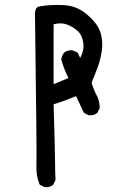

<svg xmlns="http://www.w3.org/2000/svg" viewBox="-20 -775 540 785"><path d="M162.1 -9.8 142.6 -19.5Q127 -55.7 128.9 -97.7Q130.9 -139.6 123 -720.7Q124 -745.1 140.1 -748.5Q156.2 -752 184.6 -753.9Q212.9 -755.9 243.2 -753.9Q273.4 -752 300.3 -739.3Q327.1 -726.6 356.4 -696.3Q385.7 -666 393.6 -631.8Q401.4 -597.7 395.5 -562Q389.6 -526.4 377.9 -496.1Q366.2 -465.8 354.5 -436.5Q362.3 -409.2 375 -385.7Q387.7 -362.3 387.7 -333L377.9 -313.5Q364.3 -301.8 342.8 -303.7L323.2 -313.5L291 -381.8Q244.1 -362.3 199.2 -348.6Q205.1 -149.4 205.1 -112.3Q205.1 -75.2 207 -39.1L197.3 -19.5Q183.6 -7.8 162.1 -9.8ZM259.8 -456.1Q240.2 -495.1 230.5 -532.2Q232.4 -547.9 242.2 -559.6Q255.9 -571.3 277.3 -569.3L297.9 -559.6L307.6 -538.1Q325.2 -569.3 320.3 -601.1Q315.4 -632.8 296.4 -649.4Q277.3 -666 253.9 -674.8Q230.5 -683.6 199.2 -675.8V-430.7Z"/></svg>

Font: JasonHandwriting1
Style: Regular
Weight: 400
Version: Version 1.48.20